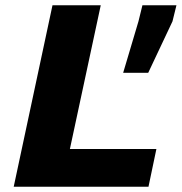

<svg xmlns="http://www.w3.org/2000/svg" viewBox="-20 -708 689 728"><path d="M32 0 179 -688H362L245 -143H573L543 0ZM447 -432 505 -627 520 -688H649L634 -627L542 -432Z"/></svg>

Font: Saira Expanded
Style: Bold Italic
Weight: 700
Width: 7
Italic angle: -12°
Designer: Hector Gatti with collaboration of the Omnibus-Type team
Foundry: Omnibus-Type
Version: Version 1.101